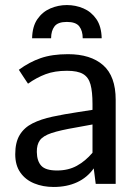

<svg xmlns="http://www.w3.org/2000/svg" viewBox="-20 -724 530 756"><path d="M191.4 12.2Q148.9 12.2 114.5 -2Q80.1 -16.1 60.1 -44.7Q40 -73.2 40 -116.7Q40 -163.6 57.6 -192.6Q75.2 -221.7 108.2 -238.3Q141.1 -254.9 186.8 -264.6Q232.4 -274.4 287.6 -282.7L344.2 -291.5V-314.5Q344.2 -362.8 336.4 -391.4Q328.6 -419.9 307.1 -432.6Q285.6 -445.3 243.7 -445.3Q195.3 -445.3 159.7 -431.9Q124 -418.5 90.3 -394.5Q90.3 -394.5 84.7 -402.8Q79.1 -411.1 72 -421.9Q64.9 -432.6 59.6 -440.9Q54.2 -449.2 54.2 -449.2Q95.2 -479.5 140.1 -495.1Q185.1 -510.7 247.6 -510.7Q336.9 -510.7 386.2 -467.3Q435.5 -423.8 435.5 -331.1V0H356.9L349.1 -61Q323.7 -24.9 283.4 -6.3Q243.2 12.2 191.4 12.2ZM204.6 -52.7Q249 -52.7 282.7 -71.3Q316.4 -89.8 344.2 -122.6V-233.9L280.3 -222.2Q216.8 -211.4 183.1 -200.2Q149.4 -189 137 -171.6Q124.5 -154.3 125 -125.5Q125.5 -89.8 142.6 -71.3Q159.7 -52.7 204.6 -52.7ZM106.4 -573.2Q107.4 -620.1 127.4 -648.9Q147.5 -677.7 178.5 -690.9Q209.5 -704.1 243.2 -704.1Q277.8 -704.1 308.6 -690.9Q339.4 -677.7 359.4 -648.9Q379.4 -620.1 380.4 -573.2H305.7Q305.7 -602.5 292.2 -620.1Q278.8 -637.7 243.2 -637.7Q208 -637.7 194.6 -620.1Q181.2 -602.5 181.2 -573.2Z"/></svg>

Font: Pontano Sans Medium
Style: Regular
Weight: 500
Designer: Vernon Adams
Foundry: Vernon Adams
Version: Version 2.001